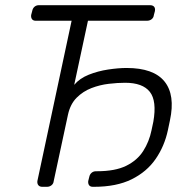

<svg xmlns="http://www.w3.org/2000/svg" viewBox="-20 -720 736 740"><path d="M143 0Q133 0 128 -6Q123 -12 124 -22L256 -640H118Q108 -640 103.5 -646Q99 -652 100 -662L104 -677Q106 -688 113 -694Q120 -700 130 -700H558Q569 -700 574 -694Q579 -688 577 -677L573 -662Q572 -652 564.5 -646Q557 -640 546 -640H319L266 -393Q287 -418 322 -432Q357 -446 396.5 -452Q436 -458 468 -458Q572 -458 614 -406Q656 -354 635 -256L627 -218Q614 -157 580 -107.5Q546 -58 487.5 -29Q429 0 342 0H338Q328 0 323.5 -6Q319 -12 320 -22L324 -38Q326 -48 333 -54Q340 -60 350 -60H354Q424 -60 466.5 -81Q509 -102 532 -138Q555 -174 564 -218L571 -251Q585 -331 557.5 -366Q530 -401 462 -401Q434 -401 399.5 -397Q365 -393 332.5 -380.5Q300 -368 275.5 -343.5Q251 -319 242 -278L187 -22Q186 -12 178.5 -6Q171 0 161 0Z"/></svg>

Font: Rubik Light Light
Style: Italic
Weight: 300
Italic angle: -12°
Version: Version 2.104